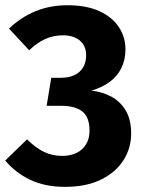

<svg xmlns="http://www.w3.org/2000/svg" viewBox="-24 -710 563 747"><path d="M238.7 -689.6Q312 -689.6 362.3 -666.7Q412.5 -643.8 438.3 -604.8Q464.1 -565.8 464.1 -518.3Q464.1 -477.6 448.3 -445.5Q432.6 -413.3 403 -391.5Q373.3 -369.6 331.6 -357.5Q373.6 -352.9 408.7 -334.2Q443.8 -315.5 465.1 -280.1Q486.3 -244.6 486.3 -190.5Q486.3 -134.4 456.8 -87.3Q427.2 -40.1 369.7 -11.6Q312.2 17 228.5 17Q151.6 17 93.9 -10.3Q36.2 -37.6 -3.7 -85.5L81.2 -167.6Q115.5 -134.2 147.7 -118.8Q179.8 -103.5 218.6 -103.5Q250 -103.5 273.7 -115Q297.3 -126.5 310.8 -148.5Q324.3 -170.6 324.3 -201.5Q324.3 -254.3 296.1 -276.4Q267.9 -298.4 213.8 -298.4H157.5L175.4 -407.4H213.7Q243.6 -407.4 265.5 -417.8Q287.4 -428.2 299.2 -447.7Q311.1 -467.1 311.1 -494.9Q311.1 -531.9 286.5 -552.3Q261.9 -572.6 221.2 -572.6Q183.7 -572.6 151.7 -558Q119.7 -543.4 89.5 -514.5L11 -598.8Q58.3 -643.7 115 -666.7Q171.6 -689.6 238.7 -689.6Z"/></svg>

Font: Fira Sans Variable
Style: Regular
Weight: 400
Designer: Carrois Corporate & Edenspiekermann AG
Foundry: Carrois Corporate GbR & Edenspiekermann AG
Version: Version 4.202